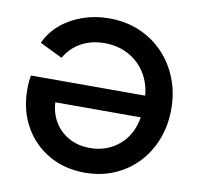

<svg xmlns="http://www.w3.org/2000/svg" viewBox="-84 -845 982 945"><g transform="rotate(10 407.0 -372.5)"><path d="M399 12Q480 12 547 -17Q614 -46 663 -98Q712 -150 738.5 -219.5Q765 -289 765 -370Q765 -451 737.5 -521.5Q710 -592 659.5 -645Q609 -698 540 -727.5Q471 -757 387 -757Q317 -757 255 -735Q193 -713 146.5 -673.5Q100 -634 76 -580L189 -525Q218 -576 269 -604.5Q320 -633 386 -633Q452 -633 504.5 -605Q557 -577 589 -527.5Q621 -478 627 -413H56Q50 -380 50 -345Q50 -240 95 -159.5Q140 -79 219 -33.5Q298 12 399 12ZM403 -112Q345 -112 299.5 -136.5Q254 -161 227 -204.5Q200 -248 197 -304H624Q609 -214 548 -163Q487 -112 403 -112Z"/></g></svg>

Font: Plus Jakarta Sans
Style: Bold
Weight: 700
Designer: Gumpita Rahayu
Foundry: Tokotype
Version: Version 2.004; ttfautohint (v1.8.3)